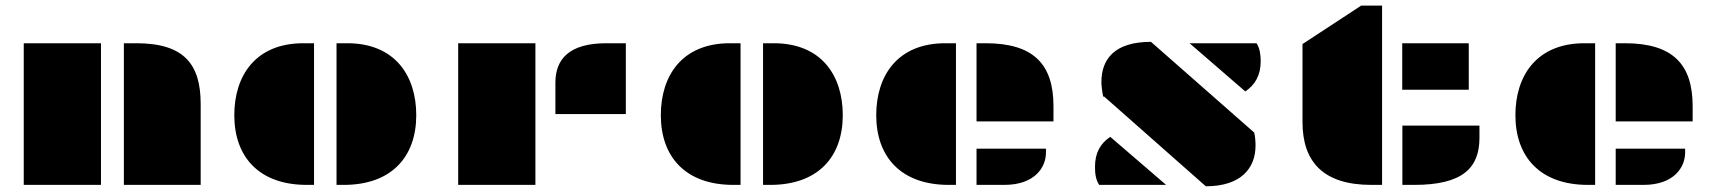

<svg xmlns="http://www.w3.org/2000/svg" viewBox="-20 -650 6034 675"><path d="M415.5 0H685.5V-284.7C685.5 -422.9 628.4 -498 459.5 -498H415.5ZM63.5 0H335V-498H63.5Z M1163.1 0H1188.5C1356.4 0 1443.4 -98.6 1443.4 -245.1C1443.4 -383.3 1369.1 -498 1200.7 -498H1163.1ZM803.7 -245.1C803.7 -98.6 890.6 0 1058.6 0H1084V-498H1046.4C877.9 -498 803.7 -383.3 803.7 -245.1Z M1932.6 -249H2180.2V-498H2111.8C1982.4 -498 1932.6 -443.4 1932.6 -359.4ZM1590.8 0H1862.3V-498H1590.8Z M2662.6 0H2688C2856 0 2942.9 -98.6 2942.9 -245.1C2942.9 -383.3 2868.7 -498 2700.2 -498H2662.6ZM2303.2 -245.1C2303.2 -98.6 2390.1 0 2558.1 0H2583.5V-498H2545.9C2377.4 -498 2303.2 -383.3 2303.2 -245.1Z M3413.1 -223.1H3683.6V-276.9C3683.6 -422.9 3614.7 -498 3445.3 -498H3413.1ZM3060.5 -245.1C3060.5 -98.6 3147.5 0 3315.4 0H3340.8V-498H3303.2C3134.8 -498 3060.5 -383.3 3060.5 -245.1ZM3413.1 0H3510.7C3618.2 0 3657.2 -62 3657.2 -113.8V-127.4H3413.1Z M3858.4 -310.5H3861.8L4219.2 4.9C4343.3 4.9 4394 -59.1 4394 -138.2C4394 -151.9 4392.6 -172.4 4389.2 -184.1L4026.4 -502.9C3897 -502.9 3852.1 -440.9 3852.1 -361.3C3852.1 -349.6 3855 -325.7 3858.4 -310.5ZM4162.1 -498 4357.9 -328.6C4392.1 -351.1 4412.1 -385.3 4412.1 -434.1C4412.1 -455.6 4409.7 -479.5 4397.5 -498ZM3844.2 0H3854.5H4079.6L3883.3 -168.9C3849.1 -146.5 3829.6 -112.8 3829.6 -64C3829.6 -41.5 3831.5 -20 3844.2 0Z M4559.1 -220.7C4559.1 -83 4630.4 0 4800.8 0H4838.9V-630.4H4765.6L4559.1 -495.1ZM4909.7 -334.5H5143.6V-498H4909.7ZM4910.2 0H4952.1C5122.1 0 5181.2 -59.6 5181.2 -165.5V-208.5H4910.2Z M5660.2 -223.1H5930.7V-276.9C5930.7 -422.9 5861.8 -498 5692.4 -498H5660.2ZM5307.6 -245.1C5307.6 -98.6 5394.5 0 5562.5 0H5587.9V-498H5550.3C5381.8 -498 5307.6 -383.3 5307.6 -245.1ZM5660.2 0H5757.8C5865.2 0 5904.3 -62 5904.3 -113.8V-127.4H5660.2Z"/></svg>

Font: Plaster
Style: Regular
Weight: 400
Designer: Eben Sorkin
Foundry: Eben Sorkin
Version: Version 1.007